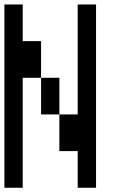

<svg xmlns="http://www.w3.org/2000/svg" viewBox="-20 -937 540 873"><path d="M0 -83.3V-916.7H83.3V-750H166.7V-583.3H83.3V-83.3ZM166.7 -416.7V-583.3H250V-416.7ZM250 -416.7H333.3V-916.7H416.7V-83.3H333.3V-250H250Z"/></svg>

Font: GalmuriMono11 Regular
Style: Regular
Weight: 400
Designer: Lee Minseo (quiple)
Version: Version 2.399;hotconv 1.1.1;makeotfexe 2.6.0 DEVELOPMENT